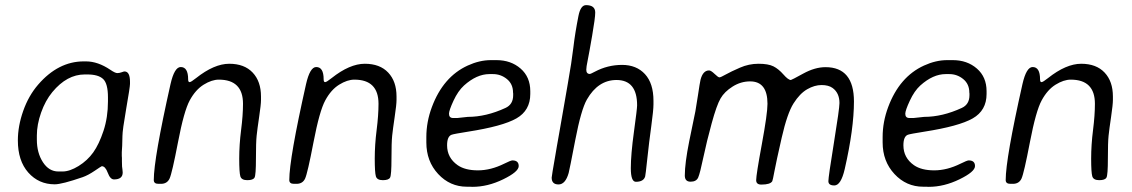

<svg xmlns="http://www.w3.org/2000/svg" viewBox="-20 -724 4394 745"><path d="M123 -198.2V-182.1Q123 -130.9 146.5 -94.7Q169.9 -58.6 206.5 -58.6H222.7Q250.5 -58.6 284.9 -79.8Q319.3 -101.1 341.8 -132.6Q364.3 -164.1 381.6 -216.3Q398.9 -268.6 398.9 -330.6V-346.2Q398.9 -399.9 380.1 -417.5Q361.3 -435.1 318.8 -435.1H308.6Q239.7 -435.1 183.1 -366.7Q155.8 -333.5 139.4 -286.9Q123 -240.2 123 -198.2ZM484.4 -406.7V-398.4Q484.4 -386.2 469.7 -302.2Q455.1 -218.3 455.1 -196.3Q455.1 -174.8 454.1 -158.2L452.6 -133.8V-118.7L453.1 -111.3V-97.2L453.6 -78.1L455.1 -66.4Q456.1 -58.6 456.1 -54.7Q456.1 -27.8 422.4 -27.8Q407.7 -27.8 398.2 -53.5Q388.7 -79.1 375 -79.1Q373.5 -79.1 347.7 -61.5Q321.8 -43.9 300.8 -36.6Q220.2 -8.8 192.4 -8.8Q130.4 -8.8 89.8 -54.4Q49.3 -100.1 49.3 -179.2Q49.3 -234.9 70.1 -293.7Q90.8 -352.5 127.9 -395.5Q205.6 -485.4 304.2 -485.8H313.5Q359.9 -485.8 408.2 -453.1Q426.8 -440.4 435.1 -440.4Q443.4 -440.4 451.9 -443.6Q460.4 -446.8 462.9 -446.8Q484.4 -446.8 484.4 -406.7Z M992.7 -335.9Q992.7 -318.4 985.6 -270.8Q978.5 -223.1 975.8 -197.3Q973.1 -171.4 973.1 -108.4Q973.1 -45.4 967.8 -35.2Q962.4 -24.9 939.7 -24.9Q917 -24.9 912.6 -39.8Q908.2 -54.7 908.2 -108.4Q908.2 -162.1 915.5 -219.5Q922.9 -276.9 922.9 -321.3Q922.9 -415 829.1 -415Q801.8 -415 770.3 -395.5Q738.8 -376 716.3 -334.7Q693.8 -293.5 670.7 -172.4Q647.5 -51.3 637.9 -31Q628.4 -10.7 604.5 -10.7H594.7Q576.7 -10.7 576.7 -25.4Q576.7 -108.4 641.6 -397.5Q656.7 -463.9 681.2 -463.9Q710 -463.9 710 -416.5Q710 -405.3 715.6 -405.3Q721.2 -405.3 740.7 -420.9Q811 -476.6 869.6 -476.6Q928.2 -476.6 960.4 -442.4Q992.7 -408.2 992.7 -349.6Z M1518.6 -335.9Q1518.6 -318.4 1511.5 -270.8Q1504.4 -223.1 1501.7 -197.3Q1499 -171.4 1499 -108.4Q1499 -45.4 1493.7 -35.2Q1488.3 -24.9 1465.6 -24.9Q1442.9 -24.9 1438.5 -39.8Q1434.1 -54.7 1434.1 -108.4Q1434.1 -162.1 1441.4 -219.5Q1448.7 -276.9 1448.7 -321.3Q1448.7 -415 1355 -415Q1327.6 -415 1296.1 -395.5Q1264.6 -376 1242.2 -334.7Q1219.7 -293.5 1196.5 -172.4Q1173.3 -51.3 1163.8 -31Q1154.3 -10.7 1130.4 -10.7H1120.6Q1102.5 -10.7 1102.5 -25.4Q1102.5 -108.4 1167.5 -397.5Q1182.6 -463.9 1207 -463.9Q1235.8 -463.9 1235.8 -416.5Q1235.8 -405.3 1241.5 -405.3Q1247.1 -405.3 1266.6 -420.9Q1336.9 -476.6 1395.5 -476.6Q1454.1 -476.6 1486.3 -442.4Q1518.6 -408.2 1518.6 -349.6Z M1893.1 -436.5H1878.9Q1829.6 -436.5 1780.3 -392.1Q1757.3 -371.1 1739.7 -333.3Q1722.2 -295.4 1722.2 -282.7Q1722.2 -266.1 1738.3 -266.1H1754.4L1795.4 -270.5Q1866.2 -270.5 1941.4 -305.2Q1971.2 -318.8 1971.2 -354.5V-361.3L1970.7 -364.7Q1970.7 -397.9 1947 -417.2Q1923.3 -436.5 1893.1 -436.5ZM1791.5 0.5Q1726.1 0.5 1680.2 -48.8Q1634.3 -98.1 1634.3 -171.4V-192.4Q1634.3 -251 1655.8 -308.6Q1699.7 -426.3 1794.9 -469.7Q1840.8 -490.7 1884.8 -490.7H1906.2Q1962.4 -490.7 2000 -458Q2037.6 -425.3 2037.6 -370.1V-359.4Q2037.6 -295.4 1983.9 -264.6Q1930.2 -233.9 1794.9 -212.9Q1742.2 -204.6 1732.4 -201.2Q1714.8 -194.8 1714.8 -160.2Q1714.8 -111.8 1755.9 -83Q1784.7 -63 1834.5 -63Q1884.3 -63 1936.5 -88.9Q1961.9 -101.6 1968.3 -101.6Q1992.7 -101.6 1992.7 -79.6Q1992.7 -57.6 1932.6 -28.3Q1872.6 1 1813 1L1802.2 0.5Z M2452.1 -315.4Q2452.1 -413.6 2372.1 -413.6Q2300.8 -413.6 2257.3 -337.9Q2234.9 -298.8 2212.2 -180.9Q2189.5 -63 2186.5 -52.7Q2173.8 -8.3 2147.2 -8.3Q2120.6 -8.3 2120.6 -34.7Q2120.6 -40 2135.3 -124L2140.6 -155.3Q2143.6 -170.9 2150.6 -211.7Q2157.7 -252.4 2169.9 -322.3L2183.1 -398.4Q2198.2 -483.4 2204.8 -539.8Q2211.4 -596.2 2224.6 -662.6Q2232.9 -704.1 2253.9 -704.1Q2289.6 -704.1 2289.6 -675.3Q2289.6 -654.8 2277.6 -585.2Q2265.6 -515.6 2260.3 -489.7Q2254.9 -463.9 2254.9 -453.6Q2254.9 -437 2269 -437Q2271.5 -437 2288.1 -445.8Q2337.9 -472.2 2393.8 -472.2Q2449.7 -472.2 2482.7 -436.3Q2515.6 -400.4 2515.6 -333V-318.8Q2515.6 -296.9 2507.1 -234.6Q2498.5 -172.4 2491.7 -108.4Q2484.9 -44.4 2483.4 -39.6Q2477.5 -18.6 2447.3 -18.6Q2427.7 -18.6 2427.7 -71.5Q2427.7 -124.5 2439.9 -213.1Q2452.1 -301.8 2452.1 -315.4Z M3183.1 -463.4Q3293.5 -463.4 3293.5 -330.1Q3293.5 -224.6 3257.8 -68.4Q3243.2 -4.4 3217.3 -4.4Q3194.3 -4.4 3194.3 -21Q3194.3 -37.6 3215.8 -170.2Q3237.3 -302.7 3237.3 -324.2Q3237.3 -363.3 3210.4 -382.8Q3194.8 -394 3167.7 -394Q3140.6 -394 3112.1 -377.7Q3083.5 -361.3 3059.1 -322.8Q3034.7 -284.2 3013.2 -189.9Q2991.7 -95.7 2985.1 -60.1Q2978.5 -24.4 2976.6 -21Q2969.2 -7.8 2934.1 -7.8Q2914.1 -7.8 2914.1 -24.9Q2914.1 -45.4 2936 -164.1Q2958 -283.2 2958 -321.3Q2958 -408.2 2890.6 -408.2Q2854.5 -408.2 2822.8 -388.2Q2791 -368.2 2775.9 -342Q2760.7 -315.9 2741.5 -245.6Q2722.2 -175.3 2709.2 -113.5Q2696.3 -51.8 2689.2 -35.4Q2682.1 -19 2659.7 -19Q2637.2 -19 2637.2 -43Q2637.2 -90.3 2654.3 -175.8L2678.2 -292Q2681.6 -309.6 2688.5 -356Q2695.3 -402.3 2698.2 -414.6Q2707.5 -450.7 2731.4 -450.7Q2738.8 -450.7 2752.7 -437.3Q2766.6 -423.8 2771.5 -423.8Q2776.4 -423.8 2796.4 -435.1Q2816.4 -446.3 2851.1 -461.4Q2885.7 -476.6 2923.3 -476.6Q2960.9 -476.6 2981 -466.6Q3001 -456.5 3019.8 -435.1Q3038.6 -413.6 3048.8 -413.6Q3051.3 -413.6 3096.7 -438.5Q3142.1 -463.4 3183.1 -463.4Z M3663.6 -436.5H3649.4Q3600.1 -436.5 3550.8 -392.1Q3527.8 -371.1 3510.3 -333.3Q3492.7 -295.4 3492.7 -282.7Q3492.7 -266.1 3508.8 -266.1H3524.9L3565.9 -270.5Q3636.7 -270.5 3711.9 -305.2Q3741.7 -318.8 3741.7 -354.5V-361.3L3741.2 -364.7Q3741.2 -397.9 3717.5 -417.2Q3693.8 -436.5 3663.6 -436.5ZM3562 0.5Q3496.6 0.5 3450.7 -48.8Q3404.8 -98.1 3404.8 -171.4V-192.4Q3404.8 -251 3426.3 -308.6Q3470.2 -426.3 3565.4 -469.7Q3611.3 -490.7 3655.3 -490.7H3676.8Q3732.9 -490.7 3770.5 -458Q3808.1 -425.3 3808.1 -370.1V-359.4Q3808.1 -295.4 3754.4 -264.6Q3700.7 -233.9 3565.4 -212.9Q3512.7 -204.6 3502.9 -201.2Q3485.4 -194.8 3485.4 -160.2Q3485.4 -111.8 3526.4 -83Q3555.2 -63 3605 -63Q3654.8 -63 3707 -88.9Q3732.4 -101.6 3738.8 -101.6Q3763.2 -101.6 3763.2 -79.6Q3763.2 -57.6 3703.1 -28.3Q3643.1 1 3583.5 1L3572.8 0.5Z M4298.3 -335.9Q4298.3 -318.4 4291.3 -270.8Q4284.2 -223.1 4281.5 -197.3Q4278.8 -171.4 4278.8 -108.4Q4278.8 -45.4 4273.4 -35.2Q4268.1 -24.9 4245.4 -24.9Q4222.7 -24.9 4218.3 -39.8Q4213.9 -54.7 4213.9 -108.4Q4213.9 -162.1 4221.2 -219.5Q4228.5 -276.9 4228.5 -321.3Q4228.5 -415 4134.8 -415Q4107.4 -415 4075.9 -395.5Q4044.4 -376 4022 -334.7Q3999.5 -293.5 3976.3 -172.4Q3953.1 -51.3 3943.6 -31Q3934.1 -10.7 3910.2 -10.7H3900.4Q3882.3 -10.7 3882.3 -25.4Q3882.3 -108.4 3947.3 -397.5Q3962.4 -463.9 3986.8 -463.9Q4015.6 -463.9 4015.6 -416.5Q4015.6 -405.3 4021.2 -405.3Q4026.9 -405.3 4046.4 -420.9Q4116.7 -476.6 4175.3 -476.6Q4233.9 -476.6 4266.1 -442.4Q4298.3 -408.2 4298.3 -349.6Z"/></svg>

Font: Averia Sans Libre Light
Style: Italic
Weight: 300
Italic angle: -8.5°
Version: Version 1.002